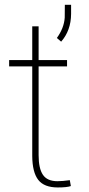

<svg xmlns="http://www.w3.org/2000/svg" viewBox="-20 -782 376 811"><path d="M143.1 -670.9V-528.3H263.2V-501.5H143.1V-126.5Q143.1 -70.3 161.4 -43.5Q179.7 -16.6 222.7 -16.6Q244.1 -16.6 274.9 -21L279.3 3.9Q263.2 9.8 224.1 9.8Q166.5 9.8 141.6 -22.2Q116.7 -54.2 116.2 -123V-501.5H18.6V-528.3H116.2V-670.9ZM238.3 -606 220.2 -621.6Q250.5 -663.6 253.4 -707.5L253.9 -761.7H280.3V-723.1Q279.8 -653.3 238.3 -606Z"/></svg>

Font: Roboto Thin
Style: Regular
Weight: 250
Designer: Google
Version: Version 2.134; 2016